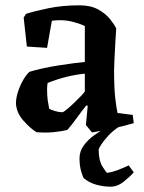

<svg xmlns="http://www.w3.org/2000/svg" viewBox="-20 -488 540 722"><path d="M234 0Q213 6 181.5 9Q150 12 117 9Q93 -6 67.5 -35Q42 -64 40 -99Q40 -120 48 -144Q56 -168 68 -188.5Q80 -209 91 -218Q110 -224 139 -230.5Q168 -237 200 -242Q232 -247 259 -250.5Q286 -254 299 -255V-390Q283 -398 257.5 -405Q232 -412 207 -412Q199 -412 190.5 -411.5Q182 -411 175 -410L157 -308L81 -313L69 -422L78 -436Q109 -446 162 -457Q215 -468 279 -468Q321 -468 349 -452.5Q377 -437 393.5 -416.5Q410 -396 417 -381Q415 -355 413.5 -324.5Q412 -294 410.5 -267Q409 -240 409 -224Q409 -157 413.5 -118.5Q418 -80 422 -63L479 -56L483 -25Q449 -15 410 -6Q371 3 326 10L303 -18L310 -91H304Q288 -71 269.5 -45.5Q251 -20 234 0ZM165 -79Q172 -75 186.5 -70.5Q201 -66 216 -66Q221 -68 233.5 -78.5Q246 -89 259.5 -102Q273 -115 284.5 -127Q296 -139 299 -144V-211Q229 -204 159 -176Q158 -170 157.5 -163.5Q157 -157 157 -152Q157 -128 159.5 -110.5Q162 -93 165 -79ZM384 -11H427Q404 4 387 22.5Q370 41 360.5 56Q351 71 351 74Q351 115 365.5 138.5Q380 162 383 162Q403 159 424 151Q445 143 464 134L483 160Q469 176 445.5 195Q422 214 395 214Q369 214 342 206.5Q315 199 295 182Q292 179 285.5 157.5Q279 136 279 107Q279 81 295 59Q311 37 335 20Q359 3 384 -11Z"/></svg>

Font: Labrada SemiBold
Style: Regular
Weight: 600
Designer: Mercedes Jáuregui
Foundry: Omnibus-Type Team
Version: Version 1.000; ttfautohint (v1.8.4.7-5d5b)